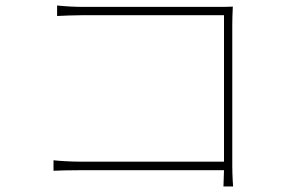

<svg xmlns="http://www.w3.org/2000/svg" viewBox="-20 -681 1040 696"><path d="M174 -100V-62C195 -63 229 -64 272 -64H792L790 -5H825C825 -5 822 -43 822 -80V-595C822 -612 823 -636 824 -657C801 -656 783 -656 763 -656H282C252 -656 216 -658 187 -661V-623C206 -624 251 -626 283 -626H792V-95H271C233 -95 191 -98 174 -100Z"/></svg>

Font: Noto Sans JP Thin
Style: Regular
Weight: 100
Designer: Ryoko NISHIZUKA 西塚涼子 (kana, bopomofo & ideographs); Paul D. Hunt (Latin, Greek & Cyrillic); Sandoll Communications 산돌커뮤니
Foundry: Adobe
Version: Version 2.004;hotconv 1.0.118;makeotfexe 2.5.65603